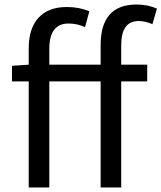

<svg xmlns="http://www.w3.org/2000/svg" viewBox="-20 -829 714 849"><path d="M654 -722Q623 -736 593 -736Q516 -736 516 -629V-543H631V-469H516V0H425V-469H198V0H107V-469H33V-538L107 -543V-616Q107 -702 149 -749Q193 -798 275 -798Q331 -798 375 -779L356 -709Q321 -725 283 -725Q198 -725 198 -613V-543H425V-630Q425 -809 584 -809Q633 -809 674 -791Z"/></svg>

Font: 思源黑体R
Style: Regular
Weight: 400
Designer: Ryoko NISHIZUKA  (kana & ideographs); Paul D. Hunt (Latin, Greek & Cyrillic); Wenlong ZHANG  (bopomofo); Sandoll Communi
Foundry: Adobe Systems Incorporated
Version: Version 1.00 June 24, 2014, initial release